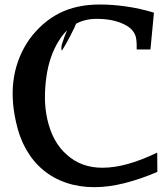

<svg xmlns="http://www.w3.org/2000/svg" viewBox="-20 -791 700 830"><path d="M660.2 -47.9Q584.5 -15.6 516.6 1.2Q448.7 18.1 387.7 18.1Q321.8 18.1 265.9 -1Q210 -20 166.3 -56.4Q122.6 -92.8 92.5 -146Q62.5 -199.2 48.3 -267.6Q25.4 -372.1 41 -460.9Q56.6 -549.8 108.4 -623Q163.6 -697.3 237.5 -734.4Q311.5 -771.5 411.1 -771.5Q467.8 -771.5 526.6 -762.9Q585.4 -754.4 645.5 -736.3L630.4 -577.1H570.8Q571.3 -596.7 570.3 -609.4Q569.3 -622.1 567.4 -630.4Q563.5 -646.5 551.3 -660.6Q539.1 -674.8 517.1 -685.5Q469.2 -709.5 397.9 -709.5Q293 -709.5 235.4 -616.2Q214.8 -584 200.9 -544.7Q187 -505.4 180.2 -456.5Q173.8 -409.2 174.3 -364.5Q174.8 -319.8 184.1 -277.3Q195.3 -227.1 216.1 -188.5Q236.8 -149.9 269.5 -121.6L269 -122.1Q331.1 -65.9 421.9 -65.9Q475.1 -65.9 533.9 -82.5Q592.8 -99.1 659.7 -131.3ZM273.9 -669.9Q311.5 -710.9 310.1 -692.9Q305.7 -677.2 282.5 -633.3Q259.3 -589.4 248.5 -573.7Q243.2 -570.8 246.6 -596.2Q256.8 -630.9 273.9 -669.9Z"/></svg>

Font: IranNastaliq
Style: Regular
Weight: 400
Designer: Hossein Zahedi
Version: Version 1.5